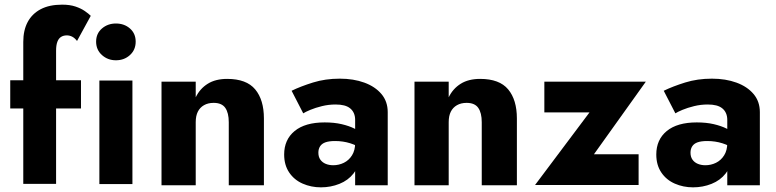

<svg xmlns="http://www.w3.org/2000/svg" viewBox="-20 -803 3333 825"><path d="M24 -458V-337H328V-458ZM311 -627 370 -735Q361 -744 344.5 -755.5Q328 -767 304 -775Q280 -783 247 -783Q192 -783 155 -763.5Q118 -744 99 -708.5Q80 -673 80 -623V-13H221V-585Q221 -609 226.5 -623.5Q232 -638 242.5 -644.5Q253 -651 267 -651Q279 -651 290 -645.5Q301 -640 311 -627Z M393 -624Q393 -589 418 -566.5Q443 -544 478 -544Q514 -544 538.5 -566.5Q563 -589 563 -624Q563 -659 538.5 -680.5Q514 -702 478 -702Q443 -702 418 -680.5Q393 -659 393 -624ZM407 -457V-12H549V-457Z M963 -278V-7H1114V-294Q1114 -374 1076.5 -419Q1039 -464 956 -464Q906 -464 872.5 -443Q839 -422 821 -385V-452H674V-7H821V-278Q821 -305 830 -323Q839 -341 856.5 -351Q874 -361 898 -361Q933 -361 948 -339.5Q963 -318 963 -278Z M1348 -147Q1348 -163 1355.5 -174.5Q1363 -186 1378.5 -191.5Q1394 -197 1420 -197Q1454 -197 1484.5 -187.5Q1515 -178 1538 -161V-226Q1526 -239 1503 -250.5Q1480 -262 1448 -269.5Q1416 -277 1375 -277Q1291 -277 1246 -240Q1201 -203 1201 -139Q1201 -94 1222.5 -62Q1244 -30 1280.5 -14Q1317 2 1359 2Q1401 2 1438.5 -13Q1476 -28 1499 -57.5Q1522 -87 1522 -129L1506 -188Q1506 -157 1492.5 -135.5Q1479 -114 1457.5 -103.5Q1436 -93 1412 -93Q1394 -93 1379.5 -99Q1365 -105 1356.5 -117Q1348 -129 1348 -147ZM1283 -316Q1292 -322 1313.5 -331Q1335 -340 1363.5 -347Q1392 -354 1422 -354Q1443 -354 1458.5 -350Q1474 -346 1484.5 -337.5Q1495 -329 1500.5 -316.5Q1506 -304 1506 -288V-7H1646V-321Q1646 -367 1619 -399Q1592 -431 1545.5 -448Q1499 -465 1440 -465Q1378 -465 1325 -448.5Q1272 -432 1233 -413Z M2050 -278V-7H2201V-294Q2201 -374 2163.5 -419Q2126 -464 2043 -464Q1993 -464 1959.5 -443Q1926 -422 1908 -385V-452H1761V-7H1908V-278Q1908 -305 1917 -323Q1926 -341 1943.5 -351Q1961 -361 1985 -361Q2020 -361 2035 -339.5Q2050 -318 2050 -278Z M2513 -320 2279 -8H2724V-140H2532L2755 -452H2319V-320Z M2947 -147Q2947 -163 2954.5 -174.5Q2962 -186 2977.5 -191.5Q2993 -197 3019 -197Q3053 -197 3083.5 -187.5Q3114 -178 3137 -161V-226Q3125 -239 3102 -250.5Q3079 -262 3047 -269.5Q3015 -277 2974 -277Q2890 -277 2845 -240Q2800 -203 2800 -139Q2800 -94 2821.5 -62Q2843 -30 2879.5 -14Q2916 2 2958 2Q3000 2 3037.5 -13Q3075 -28 3098 -57.5Q3121 -87 3121 -129L3105 -188Q3105 -157 3091.5 -135.5Q3078 -114 3056.5 -103.5Q3035 -93 3011 -93Q2993 -93 2978.5 -99Q2964 -105 2955.5 -117Q2947 -129 2947 -147ZM2882 -316Q2891 -322 2912.5 -331Q2934 -340 2962.5 -347Q2991 -354 3021 -354Q3042 -354 3057.5 -350Q3073 -346 3083.5 -337.5Q3094 -329 3099.5 -316.5Q3105 -304 3105 -288V-7H3245V-321Q3245 -367 3218 -399Q3191 -431 3144.5 -448Q3098 -465 3039 -465Q2977 -465 2924 -448.5Q2871 -432 2832 -413Z"/></svg>

Font: SpinnyJost
Style: Bold
Weight: 700
Version: Version 3.710